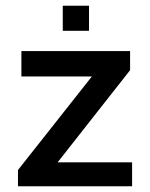

<svg xmlns="http://www.w3.org/2000/svg" viewBox="-20 -653 527 673"><path d="M200 -633H292V-545H200ZM43 -57 302 -385H55V-474H436V-407L182 -84H443V0H43Z"/></svg>

Font: Kanit
Style: Regular
Weight: 400
Designer: Katatrad Team
Foundry: Cadson Demak
Version: Version 1.001